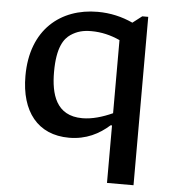

<svg xmlns="http://www.w3.org/2000/svg" viewBox="-52 -579 724 815"><g transform="rotate(5 310.0 -172.0)"><path d="M49.5 -234.5C49.5 -83 123 11 256.5 11C329.5 11 384.5 -18 428 -57H434V188H547V-529.5H521.5L482 -499C435.5 -520.5 385.5 -532 331.5 -532C175 -532 49.5 -433 49.5 -234.5ZM169 -262C169 -368 198 -405.5 224.5 -423.5C251.5 -441.5 277.5 -448 312 -448C354.5 -448 394.5 -438.5 434 -420.5V-109C391 -89.5 347 -76.5 305.5 -76.5C193 -76.5 169 -168 169 -262Z"/></g></svg>

Font: Monaspace Argon Medium
Style: Regular
Weight: 500
Designer: Riley Cran & the Lettermatic Team
Foundry: Lettermatic
Version: Version 1.000 (Monaspace Argon)